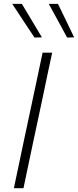

<svg xmlns="http://www.w3.org/2000/svg" viewBox="-20 -990 410 1010"><path d="M53 0Q65.5 -60.5 77.5 -116Q89.5 -171.5 103 -237.5L153 -472Q167.5 -540 179.5 -596.5Q191 -653 204 -713H254.5Q241.5 -653 229.5 -596.5Q217.5 -540 203.5 -472L153.5 -237.5Q139.5 -171.5 127.8 -116Q116 -60.5 103.5 0ZM161.5 -792.5Q132.5 -836 103.2 -880.2Q74 -924.5 44.5 -969.5H95Q121 -926.5 147.5 -882Q174 -837.5 200.5 -793.5ZM333 -792.5Q309 -837 284.8 -881.5Q260.5 -926 236.5 -969.5H285Q306 -926.5 327.5 -882Q348.5 -837.5 370 -793.5Z"/></svg>

Font: Heraclito ExtraLight
Style: Italic
Weight: 200
Italic angle: -12°
Designer: Kostas Bartsokas (font) & Cristiano Sobral (main changes)
Foundry: Kostas Bartsokas (font) & Cristiano Sobral (main changes)
Version: Version 1.00;July 8, 2020;FontCreator 13.0.0.2655 64-bit